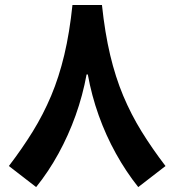

<svg xmlns="http://www.w3.org/2000/svg" viewBox="-20 -733 701 773"><path d="M328.6 -433.2H333.5Q348.7 -348.9 377.4 -268.4Q406.2 -187.9 446.7 -114.9Q487.2 -41.8 536.6 20.2L646.3 -64.6Q592.5 -135 550.1 -203.6Q507.7 -272.3 476.2 -347.3Q444.7 -422.4 423.5 -511.7Q402.3 -601.1 390.5 -712.8H271.7Q260.1 -601.1 238.8 -511.7Q217.5 -422.4 185.9 -347.3Q154.3 -272.3 111.9 -203.6Q69.5 -135 15.7 -64.6L125.5 20.2Q175.4 -41.8 215.5 -114.9Q255.6 -187.9 284.4 -268.4Q313.2 -348.9 328.6 -433.2Z"/></svg>

Font: Estedad-FD VF
Style: Regular
Weight: 100
Designer: Amin Abedi
Version: Version 7.3